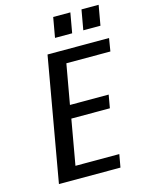

<svg xmlns="http://www.w3.org/2000/svg" viewBox="-130 -969 802 1049"><g transform="rotate(-15 270.5 -445.0)"><path d="M70 0 193 -700H541L529 -627H280L240 -402H459L446 -328H228L183 -73H431L418 0ZM416 -777 436 -890H533L513 -777ZM256 -777 276 -890H373L353 -777Z"/></g></svg>

Font: Cuprum Medium
Style: Italic
Weight: 500
Italic angle: -10°
Version: Version 3.000